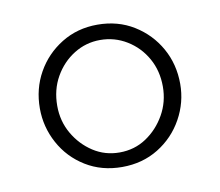

<svg xmlns="http://www.w3.org/2000/svg" viewBox="-51 -769 551 481"><g transform="rotate(-10 224.5 -529.0)"><path d="M224 -348Q172 -348 131.5 -373Q91 -398 68.5 -439.5Q46 -481 46 -528Q46 -578 69 -619Q92 -660 132.5 -685Q173 -710 224 -710Q276 -710 316.5 -685Q357 -660 380 -619Q403 -578 403 -528Q403 -481 380 -439.5Q357 -398 316.5 -373Q276 -348 224 -348ZM90 -527Q90 -488 108.5 -456Q127 -424 157 -404.5Q187 -385 224 -385Q262 -385 292 -405Q322 -425 340.5 -457.5Q359 -490 359 -529Q359 -569 341 -601Q323 -633 292 -652Q261 -671 224 -671Q188 -671 157.5 -652Q127 -633 108.5 -600.5Q90 -568 90 -527Z"/></g></svg>

Font: Raleway Thin Light
Style: Regular
Weight: 300
Version: Version 4.026